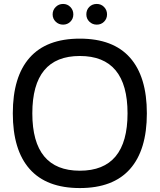

<svg xmlns="http://www.w3.org/2000/svg" viewBox="-20 -940 810 974"><path d="M385 -74Q627 -74 627 -365Q627 -656 385 -656Q144 -656 144 -365Q144 -74 385 -74ZM130.5 -82.5Q45 -179 45 -365Q45 -551 130.5 -647.5Q216 -744 385 -744Q554 -744 639.5 -647.5Q725 -551 725 -365Q725 -179 639.5 -82.5Q554 14 385 14Q216 14 130.5 -82.5ZM262.5 -830Q247 -845 247 -867Q247 -889 262.5 -904.5Q278 -920 300 -920Q322 -920 337 -904.5Q352 -889 352 -867Q352 -845 337 -830Q322 -815 300 -815Q278 -815 262.5 -830ZM418 -867Q418 -890 433 -905Q448 -920 471 -920Q493 -920 508 -904.5Q523 -889 523 -867Q523 -845 508 -830Q493 -815 471 -815Q449 -815 433.5 -830Q418 -845 418 -867Z"/></svg>

Font: Nacelle
Style: Regular
Weight: 400
Designer: Sora Sagano
Foundry: Sora Sagano
Version: Version 1.000;FEAKit 1.0